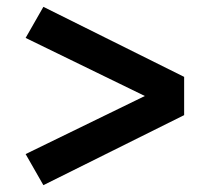

<svg xmlns="http://www.w3.org/2000/svg" viewBox="-20 -621 640 562"><path d="M107 -79 55 -170 404 -340 55 -510 107 -601 519 -396V-284Z"/></svg>

Font: Iosevka Curly Extended
Style: Bold
Weight: 700
Width: 7
Monospace: yes
Designer: Belleve Invis
Foundry: Belleve Invis
Version: Version 11.1.0; ttfautohint (v1.8.3)